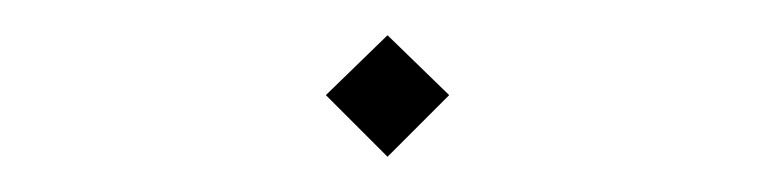

<svg xmlns="http://www.w3.org/2000/svg" viewBox="-20 -387 440 109"><path d="M165 -333 200 -367 235 -333 200 -298Z"/></svg>

Font: FiraGO UltraLight
Style: Regular
Weight: 200
Designer: bBox Type
Foundry: bBox Type GmbH
Version: Version 1.001